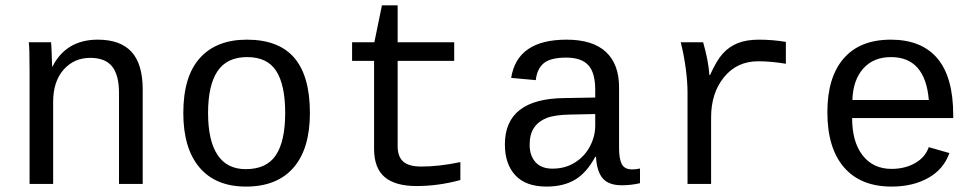

<svg xmlns="http://www.w3.org/2000/svg" viewBox="-20 -686 3641 716"><path d="M423.8 0V-339.4Q423.8 -405.8 398.2 -438Q372.6 -470.2 316.4 -470.2Q255.9 -470.2 217 -426Q178.2 -381.8 178.2 -306.2V0H90.3V-415.5Q90.3 -507.8 87.4 -528.3H170.4Q170.9 -525.9 171.4 -515.1Q171.9 -504.4 172.6 -490.5Q173.3 -476.6 174.3 -438H175.8Q227.1 -538.1 344.7 -538.1Q429.2 -538.1 470.7 -492.4Q512.2 -446.8 512.2 -352.1V0Z M1135.7 -264.6Q1135.7 -131.3 1074.5 -60.8Q1013.2 9.8 897.5 9.8Q784.2 9.8 723.9 -61.5Q663.6 -132.8 663.6 -264.6Q663.6 -400.9 725.3 -469.5Q787.1 -538.1 900.4 -538.1Q1019.5 -538.1 1077.6 -470.2Q1135.7 -402.3 1135.7 -264.6ZM1043.5 -264.6Q1043.5 -369.6 1010 -421.4Q976.6 -473.1 901.9 -473.1Q826.2 -473.1 791 -420.4Q755.9 -367.7 755.9 -264.6Q755.9 -162.1 791 -108.6Q826.2 -55.2 896.5 -55.2Q974.1 -55.2 1008.8 -107.4Q1043.5 -159.7 1043.5 -264.6Z M1293 -459V-528.3H1376L1404.3 -666H1462.9V-528.3H1673.8V-459H1462.9V-140.6Q1462.9 -102.1 1483.6 -83.5Q1504.4 -64.9 1551.8 -64.9Q1617.2 -64.9 1696.8 -81.5V-14.6Q1614.3 7.8 1533.2 7.8Q1454.1 7.8 1414.6 -25.6Q1375 -59.1 1375 -131.3V-459Z M2337.9 -54.2Q2350.6 -54.2 2366.7 -57.6V-2.9Q2333.5 4.9 2298.8 4.9Q2250 4.9 2227.8 -20.8Q2205.6 -46.4 2202.6 -101.1H2199.7Q2168 -42 2124.8 -16.1Q2081.5 9.8 2018.1 9.8Q1940.9 9.8 1901.9 -32.2Q1862.8 -74.2 1862.8 -147.5Q1862.8 -317.9 2084.5 -320.3L2199.7 -322.3V-351.1Q2199.7 -415 2173.8 -443.1Q2147.9 -471.2 2091.3 -471.2Q2033.7 -471.2 2008.3 -450.7Q1982.9 -430.2 1978 -387.2L1886.2 -395.5Q1908.7 -538.1 2092.8 -538.1Q2190.4 -538.1 2239.5 -492.4Q2288.6 -446.8 2288.6 -360.4V-132.8Q2288.6 -93.8 2298.8 -74Q2309.1 -54.2 2337.9 -54.2ZM2040.5 -57.1Q2087.4 -57.1 2123.5 -79.6Q2159.7 -102.1 2179.7 -139.6Q2199.7 -177.2 2199.7 -217.3V-260.7L2106.9 -258.8Q2049.3 -257.8 2019 -246.1Q1988.8 -234.4 1971.9 -210.2Q1955.1 -186 1955.1 -146Q1955.1 -106 1976.8 -81.5Q1998.5 -57.1 2040.5 -57.1Z M2910.6 -448.2Q2856 -457.5 2807.1 -457.5Q2728.5 -457.5 2680.2 -398.4Q2631.8 -339.4 2631.8 -248V0H2543.9V-342.3Q2543.9 -379.4 2537.4 -429.7Q2530.8 -480 2518.6 -528.3H2602.1Q2621.6 -460.9 2625.5 -406.2H2627.9Q2652.3 -460.9 2675.8 -486.6Q2699.2 -512.2 2731.4 -525.1Q2763.7 -538.1 2810.1 -538.1Q2860.8 -538.1 2910.6 -529.8Z M3157.7 -245.6Q3157.7 -156.7 3197 -106.4Q3236.3 -56.2 3304.7 -56.2Q3355 -56.2 3392.8 -77.9Q3430.7 -99.6 3443.4 -137.2L3520.5 -115.2Q3499 -54.7 3441.7 -22.5Q3384.3 9.8 3304.7 9.8Q3189.5 9.8 3127.4 -62Q3065.4 -133.8 3065.4 -267.6Q3065.4 -397.9 3126.2 -468Q3187 -538.1 3301.8 -538.1Q3416.5 -538.1 3475.6 -468.3Q3534.7 -398.4 3534.7 -257.3V-245.6ZM3302.7 -473.1Q3237.3 -473.1 3199.2 -430.4Q3161.1 -387.7 3158.7 -313H3443.8Q3430.2 -473.1 3302.7 -473.1Z"/></svg>

Font: Courier New
Style: Regular
Weight: 400
Designer: Steve Matteson
Foundry: Ascender Corporation
Version: Version 2.00.3